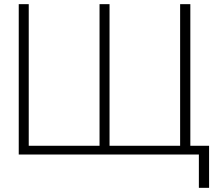

<svg xmlns="http://www.w3.org/2000/svg" viewBox="-20 -742 1057 922"><path d="M984 160V-42H894V-722H845V-42H506V-722H458V-42H118V-722H70V0H935V160Z"/></svg>

Font: Perun ExtraLight
Style: Regular
Weight: 200
Foundry: Copyright (c) Stefan Peev, Context Ltd, 2016
Version: Version 1.089